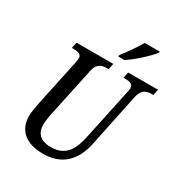

<svg xmlns="http://www.w3.org/2000/svg" viewBox="-214 -1075 1149 1230"><g transform="rotate(30 360.0 -460.5)"><path d="M392 -771H438C495 -807 575 -882 605 -921L608 -931H496C468 -882 427 -824 395 -784ZM286 10C425 10 504 -71 532 -207L614 -600C627 -661 662 -670 700 -670H711L720 -714H499L490 -670H500C536 -670 562 -664 562 -633C562 -626 560 -614 557 -603L476 -221C455 -123 416 -52 308 -52C235 -52 195 -86 195 -153C195 -180 200 -212 208 -248L283 -600C295 -661 330 -670 368 -670H380L389 -714H117L108 -670H119C154 -670 180 -664 180 -633C180 -626 178 -616 175 -600L101 -252C96 -228 88 -181 88 -157C88 -51 158 10 286 10Z"/></g></svg>

Font: Noto Serif Condensed Medium
Style: Italic
Weight: 500
Width: 3
Italic angle: -12°
Designer: Monotype Design Team
Foundry: Monotype Imaging Inc.
Version: Version 2.013